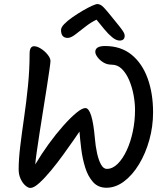

<svg xmlns="http://www.w3.org/2000/svg" viewBox="-20 -926 822 947"><path d="M130 1Q119 1 105.5 -10.5Q92 -22 82 -43Q72 -64 72 -91Q72 -140 80 -206Q88 -272 99 -347.5Q110 -423 118 -503Q126 -583 126 -661Q126 -698 148 -698Q163 -698 182 -686Q201 -674 215 -656.5Q229 -639 229 -625Q229 -618 224 -583Q219 -548 211 -496.5Q203 -445 193.5 -386.5Q184 -328 175.5 -272.5Q167 -217 161 -175Q155 -133 154 -115Q184 -166 220 -215.5Q256 -265 291.5 -305Q327 -345 356 -369Q385 -393 401 -393Q435 -393 448 -243Q451 -206 458.5 -171.5Q466 -137 478 -115Q490 -93 507 -93Q535 -93 560 -117.5Q585 -142 604.5 -183.5Q624 -225 635 -277Q646 -329 646 -384Q646 -418 639 -456.5Q632 -495 617.5 -529.5Q603 -564 581.5 -585.5Q560 -607 531 -607Q508 -607 490 -618Q472 -629 461 -644Q450 -659 450 -670Q450 -699 498 -699Q576 -699 628.5 -656.5Q681 -614 708 -540Q735 -466 735 -372Q735 -302 716.5 -235.5Q698 -169 665.5 -115.5Q633 -62 591.5 -31Q550 0 505 0Q464 0 439 -28Q414 -56 400.5 -99Q387 -142 381 -189.5Q375 -237 372 -277Q364 -265 342 -233.5Q320 -202 291.5 -162.5Q263 -123 232 -85.5Q201 -48 174 -23.5Q147 1 130 1ZM570 -726Q553 -726 533 -742.5Q513 -759 493.5 -783Q474 -807 456 -829Q427 -815 400 -793.5Q373 -772 351 -755.5Q329 -739 314 -739Q281 -739 281 -778Q281 -791 297 -807.5Q313 -824 337.5 -841Q362 -858 387.5 -873Q413 -888 433 -897Q453 -906 460 -906Q476 -906 491.5 -889.5Q507 -873 527 -848Q555 -814 569.5 -795.5Q584 -777 589.5 -767.5Q595 -758 595 -750Q595 -726 570 -726Z"/></svg>

Font: Solitreo
Style: Regular
Weight: 400
Designer: Nathan Gross, Bryan Kirschen, Binghamton University
Foundry: Eli Heuer
Version: Version 1.100; ttfautohint (v1.8.4.7-5d5b)